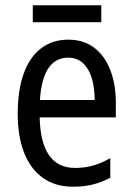

<svg xmlns="http://www.w3.org/2000/svg" viewBox="-20 -696 502 726"><path d="M238 -546Q297 -546 337 -515Q377 -484 397.5 -430Q418 -376 418 -308V-252H130Q132 -157 165.5 -109Q199 -61 264 -61Q300 -61 332 -70Q364 -79 397 -98V-24Q365 -7 331.5 1.5Q298 10 257 10Q187 10 140 -25Q93 -60 70 -121.5Q47 -183 47 -265Q47 -355 69.5 -417.5Q92 -480 135 -513Q178 -546 238 -546ZM238 -478Q190 -478 163 -438Q136 -398 131 -318H338Q338 -363 327.5 -399Q317 -435 294.5 -456.5Q272 -478 238 -478ZM363 -676V-612H104V-676Z"/></svg>

Font: Noto Sans Thai Condensed
Style: Regular
Weight: 400
Width: 3
Designer: Monotype Design Team
Foundry: Monotype Imaging Inc.
Version: Version 2.002